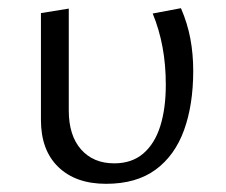

<svg xmlns="http://www.w3.org/2000/svg" viewBox="-20 -441 551 469"><path d="M239 8Q165 8 122.5 -33Q80 -74 80 -148V-409L148 -420V-171Q148 -110 178 -76Q208 -42 259 -42Q302 -42 330 -66Q358 -90 371.5 -133Q385 -176 385 -234Q385 -283 377 -326Q369 -369 353 -408L422 -421Q438 -384 445 -346.5Q452 -309 452 -268Q452 -185 429.5 -123Q407 -61 360 -26.5Q313 8 239 8Z"/></svg>

Font: Ysabeau Office
Style: Regular
Weight: 400
Designer: Christian Thalmann (Catharsis Fonts)
Version: Version 2.001;gftools[0.9.30]; featfreeze: tnum,lnum,ss02